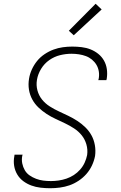

<svg xmlns="http://www.w3.org/2000/svg" viewBox="-20 -990 640 1018"><path d="M246 8Q220 8 194.5 5Q169 2 146 -6.5Q123 -15 103.5 -29.5Q84 -44 71.5 -65Q59 -86 55 -111Q51 -136 56 -162L57 -170H100Q100 -169 99 -167Q98 -165 98 -164Q94 -143 98 -123.5Q102 -104 111.5 -87.5Q121 -71 137 -60Q153 -49 171.5 -42Q190 -35 209.5 -32.5Q229 -30 250 -30Q270 -30 291 -33Q312 -36 332.5 -43Q353 -50 371.5 -62Q390 -74 405 -91Q420 -108 429 -128Q438 -148 442 -168Q446 -197 438 -224.5Q430 -252 413 -273Q396 -294 373 -309Q350 -324 325 -336Q300 -348 275 -359.5Q250 -371 227 -386Q204 -401 184 -420Q164 -439 151 -463Q138 -487 133.5 -515Q129 -543 134 -573Q138 -598 149 -622Q160 -646 176.5 -666.5Q193 -687 216 -702.5Q239 -718 263.5 -727Q288 -736 313 -739.5Q338 -743 363 -743Q388 -743 413 -740Q438 -737 460.5 -728Q483 -719 501.5 -704Q520 -689 531.5 -668.5Q543 -648 546.5 -623.5Q550 -599 546 -573L544 -565H501Q501 -566 502 -568Q503 -570 503 -571Q507 -591 504 -610.5Q501 -630 491.5 -646Q482 -662 467.5 -674Q453 -686 435.5 -692.5Q418 -699 398.5 -702Q379 -705 359 -705Q329 -705 298.5 -697.5Q268 -690 241.5 -671.5Q215 -653 198 -625Q181 -597 176 -567Q171 -538 178.5 -510.5Q186 -483 203 -462Q220 -441 243.5 -426Q267 -411 292 -399.5Q317 -388 342 -376Q367 -364 390 -349Q413 -334 432.5 -315Q452 -296 465 -272.5Q478 -249 483 -220.5Q488 -192 484 -163Q479 -137 467.5 -112.5Q456 -88 438 -67.5Q420 -47 396.5 -31.5Q373 -16 348.5 -7.5Q324 1 298 4.5Q272 8 246 8ZM371 -803 345 -827 487 -970 519 -940Z"/></svg>

Font: Iosevka Aile Extralight
Style: Italic
Weight: 200
Italic angle: -9°
Designer: Belleve Invis
Foundry: Belleve Invis
Version: Version 31.1.0; ttfautohint (v1.8.4)